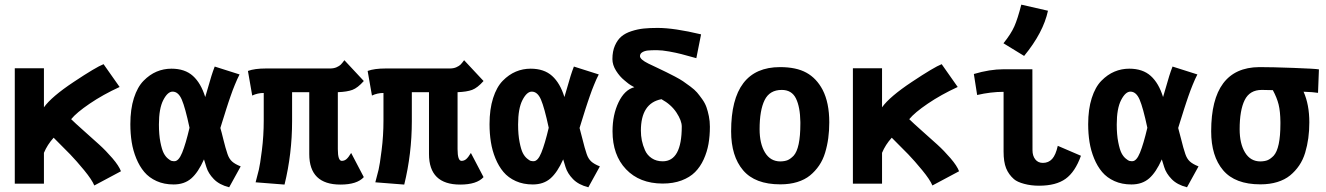

<svg xmlns="http://www.w3.org/2000/svg" viewBox="-20 -794 5733 830"><path d="M287.6 -278.8Q303.2 -263.2 341.6 -229.2Q379.9 -195.3 408.9 -168.9Q438 -142.6 466.1 -109.9Q494.1 -77.1 502.9 -53.7L387.7 7.8Q377.4 -17.1 343.8 -58.1Q310.1 -99.1 283.4 -126.7Q256.8 -154.3 211.9 -198.7Q184.6 -168.5 169.9 -133.3V0H43.9V-499H169.9V-330.1Q202.6 -376 298.8 -439.9Q395 -503.9 427.7 -516.6L497.1 -418Q424.8 -384.8 367.7 -345.9Q310.5 -307.1 287.6 -278.8Z M932.6 -240.7Q937.5 -224.6 946 -189.5Q954.6 -154.3 963.4 -128.4Q970.2 -107.9 982.9 -96.2Q995.6 -84.5 1020.5 -74.7L970.7 15.6Q928.2 4.9 904.3 -19.8Q880.4 -44.4 872.1 -71.8Q865.2 -94.2 861.8 -105Q836.9 -48.8 806.9 -22.7Q776.9 3.4 730.5 3.4Q689.5 3.4 657 -11.2Q624.5 -25.9 603.8 -50.5Q583 -75.2 569.1 -109.1Q555.2 -143.1 549.3 -179.7Q543.5 -216.3 543.5 -257.3Q543.5 -321.8 558.8 -369.9Q574.2 -418 600.6 -444.8Q627 -471.7 657.2 -484.4Q687.5 -497.1 721.2 -497.1Q779.3 -497.1 814 -465.8Q848.6 -434.6 867.2 -374.5Q872.6 -391.6 879.9 -417.7Q887.2 -443.8 893.8 -465.1Q900.4 -486.3 908.2 -506.3L1015.6 -472.2Q1010.3 -461.9 1005.4 -451.2Q1000.5 -440.4 995.1 -427Q989.7 -413.6 985.8 -403.6Q981.9 -393.6 976.3 -377Q970.7 -360.4 967.5 -351.3Q964.4 -342.3 958.3 -323Q952.1 -303.7 950 -296.4Q947.8 -289.1 940.9 -267.6Q934.1 -246.1 932.6 -240.7ZM667 -255.9Q667 -211.9 673.3 -179.7Q679.7 -147.5 687.5 -132.3Q695.3 -117.2 706.1 -108.4Q716.8 -99.6 721.7 -98.4Q726.6 -97.2 730.5 -97.2H734.4Q752.4 -97.2 767.6 -134.3Q782.7 -171.4 799.3 -241.7Q780.8 -328.6 765.9 -363.3Q751 -397.9 726.1 -397.9Q704.6 -397.9 685.8 -361.3Q667 -324.7 667 -255.9Z M1406.7 -498Q1423.3 -498 1435.3 -503.4Q1447.3 -508.8 1453.1 -514.6Q1459 -520.5 1468.8 -533.7L1552.7 -443.8Q1526.4 -414.1 1503.4 -405.5Q1480.5 -397 1440.4 -395.5V-149.4Q1440.4 -98.6 1457.5 -98.6Q1468.8 -98.6 1477.5 -106Q1486.3 -113.3 1498 -132.8L1552.7 -28.3Q1523.4 3.9 1451.7 3.9Q1316.9 3.9 1316.9 -127.9V-395.5H1242.7V-270.5Q1242.7 -129.4 1210 3.9L1085 -5.9Q1094.2 -41 1099.1 -60.8Q1104 -80.6 1112.1 -144Q1120.1 -207.5 1120.1 -272.5V-392.1Q1093.8 -392.1 1070.3 -380.9L1051.8 -487.3Q1080.6 -498 1130.4 -498Z M1924.3 -498Q1940.9 -498 1952.9 -503.4Q1964.8 -508.8 1970.7 -514.6Q1976.6 -520.5 1986.3 -533.7L2070.3 -443.8Q2043.9 -414.1 2021 -405.5Q1998 -397 1958 -395.5V-149.4Q1958 -98.6 1975.1 -98.6Q1986.3 -98.6 1995.1 -106Q2003.9 -113.3 2015.6 -132.8L2070.3 -28.3Q2041 3.9 1969.2 3.9Q1834.5 3.9 1834.5 -127.9V-395.5H1760.3V-270.5Q1760.3 -129.4 1727.5 3.9L1602.5 -5.9Q1611.8 -41 1616.7 -60.8Q1621.6 -80.6 1629.6 -144Q1637.7 -207.5 1637.7 -272.5V-392.1Q1611.3 -392.1 1587.9 -380.9L1569.3 -487.3Q1598.1 -498 1647.9 -498Z M2485.4 -240.7Q2490.2 -224.6 2498.8 -189.5Q2507.3 -154.3 2516.1 -128.4Q2522.9 -107.9 2535.6 -96.2Q2548.3 -84.5 2573.2 -74.7L2523.4 15.6Q2481 4.9 2457 -19.8Q2433.1 -44.4 2424.8 -71.8Q2418 -94.2 2414.6 -105Q2389.6 -48.8 2359.6 -22.7Q2329.6 3.4 2283.2 3.4Q2242.2 3.4 2209.7 -11.2Q2177.2 -25.9 2156.5 -50.5Q2135.7 -75.2 2121.8 -109.1Q2107.9 -143.1 2102.1 -179.7Q2096.2 -216.3 2096.2 -257.3Q2096.2 -321.8 2111.6 -369.9Q2127 -418 2153.3 -444.8Q2179.7 -471.7 2210 -484.4Q2240.2 -497.1 2273.9 -497.1Q2332 -497.1 2366.7 -465.8Q2401.4 -434.6 2419.9 -374.5Q2425.3 -391.6 2432.6 -417.7Q2439.9 -443.8 2446.5 -465.1Q2453.1 -486.3 2460.9 -506.3L2568.4 -472.2Q2563 -461.9 2558.1 -451.2Q2553.2 -440.4 2547.9 -427Q2542.5 -413.6 2538.6 -403.6Q2534.7 -393.6 2529.1 -377Q2523.4 -360.4 2520.3 -351.3Q2517.1 -342.3 2511 -323Q2504.9 -303.7 2502.7 -296.4Q2500.5 -289.1 2493.7 -267.6Q2486.8 -246.1 2485.4 -240.7ZM2219.7 -255.9Q2219.7 -211.9 2226.1 -179.7Q2232.4 -147.5 2240.2 -132.3Q2248 -117.2 2258.8 -108.4Q2269.5 -99.6 2274.4 -98.4Q2279.3 -97.2 2283.2 -97.2H2287.1Q2305.2 -97.2 2320.3 -134.3Q2335.4 -171.4 2352.1 -241.7Q2333.5 -328.6 2318.6 -363.3Q2303.7 -397.9 2278.8 -397.9Q2257.3 -397.9 2238.5 -361.3Q2219.7 -324.7 2219.7 -255.9Z M2839.4 -365.2Q2750.5 -348.1 2750.5 -229Q2750.5 -207.5 2754.6 -186.8Q2758.8 -166 2768.3 -144.5Q2777.8 -123 2797.6 -109.9Q2817.4 -96.7 2844.7 -96.7Q2927.2 -96.7 2927.2 -247.1Q2927.2 -272.5 2904.3 -307.4Q2881.3 -342.3 2839.4 -365.2ZM3048.8 -246.1Q3048.8 -206.1 3042.7 -171.6Q3036.6 -137.2 3022 -105Q3007.3 -72.8 2984.6 -50Q2961.9 -27.3 2926.3 -13.9Q2890.6 -0.5 2844.7 -0.5H2843.8Q2744.6 -1 2686.3 -62.3Q2627.9 -123.5 2627.9 -226.6Q2627.9 -297.9 2654.1 -352.1Q2680.2 -406.2 2722.2 -417Q2714.4 -420.9 2707.8 -425Q2701.2 -429.2 2697.5 -431.9Q2693.8 -434.6 2688 -439.5Q2682.1 -444.3 2679.2 -446.8Q2659.2 -462.9 2643.3 -488Q2627.4 -513.2 2627.4 -538.6Q2627.4 -572.3 2638.4 -597.2Q2649.4 -622.1 2666.5 -636.5Q2683.6 -650.9 2710.2 -659.4Q2736.8 -668 2762.9 -670.7Q2789.1 -673.3 2823.2 -673.3Q2894.5 -673.3 3010.7 -645.5L2990.2 -542.5Q2946.8 -554.7 2925 -560.3Q2903.3 -565.9 2872.3 -571.5Q2841.3 -577.1 2819.3 -577.1Q2794.9 -577.1 2780.8 -575.7Q2766.6 -574.2 2756.6 -568.1Q2746.6 -562 2746.6 -551.3Q2746.6 -537.1 2783.2 -519Q2795.9 -513.2 2821.8 -500.7Q2847.7 -488.3 2860.8 -481.9Q2874 -475.6 2897.2 -463.4Q2920.4 -451.2 2932.9 -442.6Q2945.3 -434.1 2964.1 -420.2Q2982.9 -406.2 2993.2 -394.3Q3003.4 -382.3 3015.6 -365.2Q3027.8 -348.1 3033.9 -330.8Q3040 -313.5 3044.4 -291.7Q3048.8 -270 3048.8 -246.1Z M3410.6 -120.6Q3439.9 -152.8 3439.9 -258.8Q3439.9 -258.8 3439.9 -266.6Q3439 -331.1 3420.9 -368.2Q3402.8 -405.3 3359.4 -405.3Q3307.1 -405.3 3285.4 -361.3Q3263.7 -317.4 3263.7 -235.4Q3263.7 -172.9 3287.1 -134.5Q3310.5 -96.2 3353.5 -96.2Q3373 -96.7 3385 -101.8Q3397 -106.9 3410.6 -120.6ZM3353 2.9Q3244.1 2.9 3192.4 -57.9Q3140.6 -118.7 3140.6 -226.6Q3140.6 -503.9 3352.1 -503.9Q3422.4 -503.9 3466.1 -479.7Q3509.8 -455.6 3536.1 -405.8Q3564.9 -350.1 3564.9 -265.1Q3564.9 -229 3560.5 -196.8Q3556.2 -164.6 3546.9 -133.8Q3537.6 -103 3521 -78.6Q3504.4 -54.2 3481.7 -35.6Q3459 -17.1 3426.5 -7.1Q3394 2.9 3354 2.9Z M3910.6 -278.8Q3926.3 -263.2 3964.6 -229.2Q4002.9 -195.3 4032 -168.9Q4061 -142.6 4089.1 -109.9Q4117.2 -77.1 4126 -53.7L4010.7 7.8Q4000.5 -17.1 3966.8 -58.1Q3933.1 -99.1 3906.5 -126.7Q3879.9 -154.3 3835 -198.7Q3807.6 -168.5 3793 -133.3V0H3667V-499H3793V-330.1Q3825.7 -376 3921.9 -439.9Q4018.1 -503.9 4050.8 -516.6L4120.1 -418Q4047.9 -384.8 3990.7 -345.9Q3933.6 -307.1 3910.6 -278.8Z M4317.9 -606.9Q4350.6 -647.5 4365 -680.2Q4379.4 -712.9 4395 -773.9L4510.3 -747.6Q4490.2 -653.3 4407.2 -552.2ZM4318.4 -494.6H4442.9Q4442.9 -494.6 4443.4 -144.5Q4443.4 -120.6 4455.3 -105.2Q4467.3 -89.8 4488.3 -89.8Q4512.7 -89.8 4528.3 -106.9Q4543.9 -124 4552.7 -163.6L4652.8 -120.6Q4627.9 -50.8 4586.4 -21Q4544.9 8.8 4471.7 8.8Q4437 8.8 4407.2 0.7Q4377.4 -7.3 4363.3 -19.5Q4340.3 -39.6 4329.3 -66.9Q4318.4 -94.2 4318.4 -138.7V-397Q4263.2 -397 4204.1 -383.3L4189.9 -474.1Q4258.8 -494.6 4318.4 -494.6Z M5073.2 -240.7Q5078.1 -224.6 5086.7 -189.5Q5095.2 -154.3 5104 -128.4Q5110.8 -107.9 5123.5 -96.2Q5136.2 -84.5 5161.1 -74.7L5111.3 15.6Q5068.8 4.9 5044.9 -19.8Q5021 -44.4 5012.7 -71.8Q5005.9 -94.2 5002.4 -105Q4977.5 -48.8 4947.5 -22.7Q4917.5 3.4 4871.1 3.4Q4830.1 3.4 4797.6 -11.2Q4765.1 -25.9 4744.4 -50.5Q4723.6 -75.2 4709.7 -109.1Q4695.8 -143.1 4689.9 -179.7Q4684.1 -216.3 4684.1 -257.3Q4684.1 -321.8 4699.5 -369.9Q4714.8 -418 4741.2 -444.8Q4767.6 -471.7 4797.9 -484.4Q4828.1 -497.1 4861.8 -497.1Q4919.9 -497.1 4954.6 -465.8Q4989.3 -434.6 5007.8 -374.5Q5013.2 -391.6 5020.5 -417.7Q5027.8 -443.8 5034.4 -465.1Q5041 -486.3 5048.8 -506.3L5156.2 -472.2Q5150.9 -461.9 5146 -451.2Q5141.1 -440.4 5135.7 -427Q5130.4 -413.6 5126.5 -403.6Q5122.6 -393.6 5116.9 -377Q5111.3 -360.4 5108.2 -351.3Q5105 -342.3 5098.9 -323Q5092.8 -303.7 5090.6 -296.4Q5088.4 -289.1 5081.5 -267.6Q5074.7 -246.1 5073.2 -240.7ZM4807.6 -255.9Q4807.6 -211.9 4814 -179.7Q4820.3 -147.5 4828.1 -132.3Q4835.9 -117.2 4846.7 -108.4Q4857.4 -99.6 4862.3 -98.4Q4867.2 -97.2 4871.1 -97.2H4875Q4893.1 -97.2 4908.2 -134.3Q4923.3 -171.4 4939.9 -241.7Q4921.4 -328.6 4906.5 -363.3Q4891.6 -397.9 4866.7 -397.9Q4845.2 -397.9 4826.4 -361.3Q4807.6 -324.7 4807.6 -255.9Z M5615.2 -397.5Q5640.1 -341.8 5640.1 -265.1Q5640.1 -229 5635.7 -196.8Q5631.3 -164.6 5622.1 -133.8Q5612.8 -103 5596.2 -78.6Q5579.6 -54.2 5556.9 -35.6Q5534.2 -17.1 5501.7 -7.1Q5469.2 2.9 5429.2 2.9H5428.2Q5319.3 2.9 5267.6 -57.9Q5215.8 -118.7 5215.8 -226.6Q5215.8 -502 5423.3 -503.9H5427.2Q5478 -503.9 5571 -500.5Q5664.1 -497.1 5681.6 -494.1L5677.7 -392.6Q5658.2 -396 5615.2 -397.5ZM5485.8 -120.6Q5515.1 -152.8 5515.1 -258.8V-266.6Q5514.6 -313 5507.3 -342.3Q5500 -371.6 5482.4 -404.3Q5445.8 -405.3 5434.6 -405.3Q5382.3 -405.3 5360.6 -361.3Q5338.9 -317.4 5338.9 -235.4Q5338.9 -172.9 5362.3 -134.5Q5385.7 -96.2 5428.7 -96.2Q5448.2 -96.7 5460.2 -101.8Q5472.2 -106.9 5485.8 -120.6Z"/></svg>

Font: Fantasque Sans Mono
Style: Bold
Weight: 700
Monospace: yes
Designer: Jany Belluz
Version: Version 1.8.0 ; ttfautohint (v1.8.2)